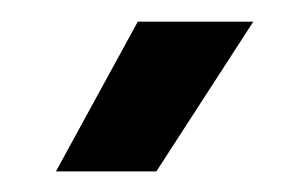

<svg xmlns="http://www.w3.org/2000/svg" viewBox="-20 -539 289 181"><path d="M109.9 -518.6H218.8L127.4 -377.4H32.7Z"/></svg>

Font: Arian Grqi
Style: Regular
Weight: 400
Designer: Ruben Hakobyan (Tarumian)
Foundry: Ruben Hakobyan (Tarumian)
Version: Version 1.003